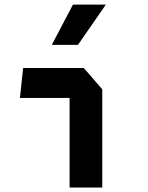

<svg xmlns="http://www.w3.org/2000/svg" viewBox="-20 -838 660 858"><path d="M291 0H437V-439L354.5 -534H83.5L69 -400.5H291ZM328.5 -637.5H211.5L306 -817.5H453Z"/></svg>

Font: Monaspace Krypton
Style: Bold
Weight: 700
Designer: Riley Cran & the Lettermatic Team
Foundry: Lettermatic
Version: Version 1.200 (Monaspace Krypton)